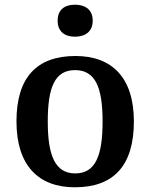

<svg xmlns="http://www.w3.org/2000/svg" viewBox="-20 -786 639 816"><path d="M299 -630C340 -630 374 -650 374 -698C374 -747 340 -766 299 -766C257 -766 225 -747 225 -698C225 -650 257 -630 299 -630ZM298 10C463 10 549 -82 549 -270C549 -457 455 -548 301 -548C136 -548 50 -457 50 -270C50 -82 144 10 298 10ZM300 -49C214 -49 183 -125 183 -270C183 -415 213 -488 299 -488C385 -488 416 -415 416 -270C416 -125 386 -49 300 -49Z"/></svg>

Font: Noto Serif Semi
Style: Regular
Weight: 600
Designer: Monotype Design Team
Foundry: Monotype Imaging Inc.
Version: Version 1.002